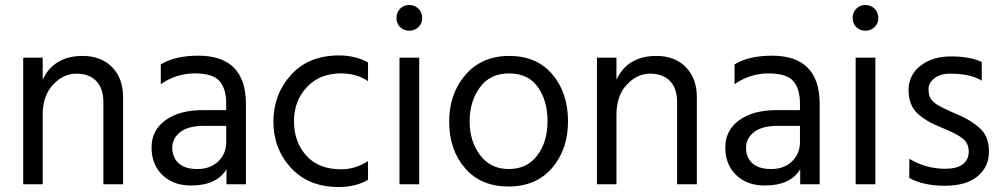

<svg xmlns="http://www.w3.org/2000/svg" viewBox="-20 -738 4015 769"><path d="M473 0H394V-328Q394 -384 365.5 -413.5Q337 -443 285.5 -443Q234 -443 192.5 -399Q151 -355 151 -277V0H73V-507H151V-419Q196 -514 311 -514Q385 -514 429 -469Q473 -424 473 -349Z M745 5Q674 5 630.5 -37Q587 -79 587 -147.5Q587 -216 642.5 -256.5Q698 -297 794 -297H886V-323Q886 -383 859 -413.5Q832 -444 759.5 -444Q687 -444 624 -401V-480Q681 -515 774 -515Q965 -515 965 -321V0H887V-60Q848 5 745 5ZM886 -169V-234H798Q734 -234 702 -209Q670 -184 670 -146Q670 -108 695 -84.5Q720 -61 771 -61Q822 -61 854 -91.5Q886 -122 886 -169Z M1336 11Q1216 11 1145.5 -65.5Q1075 -142 1075 -251Q1075 -360 1145.5 -438Q1216 -516 1338 -516Q1403 -516 1454 -488V-413Q1408 -444 1346 -444Q1260 -444 1208.5 -388.5Q1157 -333 1157.5 -251Q1158 -169 1207 -114.5Q1256 -60 1346 -60Q1404 -60 1454 -93V-18Q1406 11 1336 11Z M1656 -703Q1671 -688 1671 -666Q1671 -644 1656 -629.5Q1641 -615 1619 -615Q1597 -615 1582.5 -629.5Q1568 -644 1568 -666Q1568 -688 1582.5 -703Q1597 -718 1619 -718Q1641 -718 1656 -703ZM1659 0H1580V-507H1659Z M2019 -444Q1943 -444 1902 -388Q1861 -332 1861 -252Q1861 -172 1903 -116.5Q1945 -61 2018 -61Q2091 -61 2132 -115.5Q2173 -170 2173 -252.5Q2173 -335 2134 -389.5Q2095 -444 2019 -444ZM2020 -514Q2130 -514 2192.5 -440Q2255 -366 2255 -252.5Q2255 -139 2191 -65Q2127 9 2016.5 9Q1906 9 1842.5 -64.5Q1779 -138 1779 -250.5Q1779 -363 1844.5 -438.5Q1910 -514 2020 -514Z M2771 0H2692V-328Q2692 -384 2663.5 -413.5Q2635 -443 2583.5 -443Q2532 -443 2490.5 -399Q2449 -355 2449 -277V0H2371V-507H2449V-419Q2494 -514 2609 -514Q2683 -514 2727 -469Q2771 -424 2771 -349Z M3043 5Q2972 5 2928.5 -37Q2885 -79 2885 -147.5Q2885 -216 2940.5 -256.5Q2996 -297 3092 -297H3184V-323Q3184 -383 3157 -413.5Q3130 -444 3057.5 -444Q2985 -444 2922 -401V-480Q2979 -515 3072 -515Q3263 -515 3263 -321V0H3185V-60Q3146 5 3043 5ZM3184 -169V-234H3096Q3032 -234 3000 -209Q2968 -184 2968 -146Q2968 -108 2993 -84.5Q3018 -61 3069 -61Q3120 -61 3152 -91.5Q3184 -122 3184 -169Z M3483 -703Q3498 -688 3498 -666Q3498 -644 3483 -629.5Q3468 -615 3446 -615Q3424 -615 3409.5 -629.5Q3395 -644 3395 -666Q3395 -688 3409.5 -703Q3424 -718 3446 -718Q3468 -718 3483 -703ZM3486 0H3407V-507H3486Z M3622 -25V-102Q3689 -62 3766 -62Q3812 -62 3836 -80Q3860 -98 3860 -131.5Q3860 -165 3833.5 -185Q3807 -205 3747.5 -228.5Q3688 -252 3653.5 -285Q3619 -318 3619 -377.5Q3619 -437 3666.5 -474.5Q3714 -512 3789 -512Q3864 -512 3912 -490V-415Q3866 -443 3786 -443Q3746 -443 3722.5 -424.5Q3699 -406 3699 -382.5Q3699 -359 3706 -345.5Q3713 -332 3733 -319Q3757 -304 3813 -280.5Q3869 -257 3905 -224Q3941 -191 3941 -130.5Q3941 -70 3895.5 -32Q3850 6 3764.5 6Q3679 6 3622 -25Z"/></svg>

Font: Hind Vadodara
Style: Regular
Weight: 400
Designer: Hitesh Malaviya
Foundry: Indian Type Foundry
Version: Version 0.702;PS 1.0;hotconv 1.0.81;makeotf.lib2.5.63406